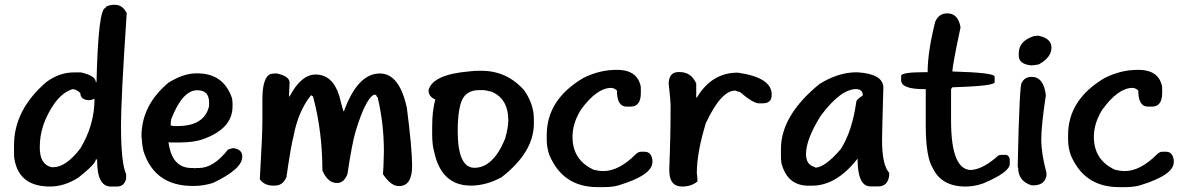

<svg xmlns="http://www.w3.org/2000/svg" viewBox="-20 -766 4848 786"><path d="M440.8 -746.3H451.3Q481.5 -746.3 498.8 -712.2Q475.3 -363.1 475.3 -253.2Q475.3 -98.3 496.4 -52.8V-34.1Q488.2 -2.4 459.5 -2.4H433.1Q377.5 -2.4 377.5 -110.8V-113.2H372.2Q372.2 -95.4 301.2 -39.3Q244.1 -2.4 185.1 -2.4Q72.9 -2.4 45.1 -89.7Q37.4 -114.1 37.4 -134.3V-171.2Q37.4 -316.1 169.3 -429.7Q222.1 -469.5 282.5 -469.5H311.8Q372.2 -455.6 372.2 -429.7H375.1Q382.3 -733.3 412 -733.3Q412 -742.4 440.8 -746.3ZM142.9 -165.9V-160.7Q142.9 -93.5 190.4 -81.5H198.1Q249.9 -81.5 308.9 -158.3Q366.9 -254.2 366.9 -361.2H364.5Q354.9 -355.9 343.4 -355.9Q308.9 -357.8 308.9 -385.1Q292.1 -401 277.2 -401Q236 -389 201 -340Q142.9 -254.2 142.9 -165.9Z M783.2 -465.7H787.5Q895.9 -465.7 930 -363.1Q931.9 -352 931.9 -342V-329.5Q931.9 -240.8 814.9 -197.6Q775.5 -182.7 714.1 -182.7H674.3L670 -185.1V-182.7Q683.9 -78.2 764.5 -78.2H775.1Q777 -78.2 777 -76.3L781.3 -78.2H793.8Q854.2 -78.2 913.2 -153.5Q929.5 -159.7 936.2 -159.7Q971.7 -153.5 971.7 -126.6V-124.2Q971.7 -73.9 852.3 -17.3Q813.4 -4.8 773.1 -4.8H768.8Q612.9 -4.8 567.4 -147.2Q561.2 -174.6 559.2 -208.2Q559.2 -335.3 670 -427.8Q731.4 -465.7 783.2 -465.7ZM678.7 -252.3Q690.2 -249.9 697.4 -249.9H706Q817.3 -249.9 836 -331.9V-346.3Q836 -396.6 787.5 -396.6Q726.6 -396.6 680.6 -277.2Q678.7 -265.7 678.7 -252.3Z M1103.6 -465.2H1114.1Q1165.5 -454.2 1165.5 -426.9Q1165.5 -419.2 1163.1 -373.6V-371.2H1165.5Q1212.9 -460.9 1271.9 -460.9Q1341 -460.9 1368.3 -375.5Q1384.7 -309.4 1387.5 -309.4Q1444.1 -465.2 1534.8 -465.2Q1615.3 -465.2 1645.6 -324.2Q1667.1 -157.3 1667.1 -87.3Q1667.1 -4.3 1613.9 -4.3H1611.5Q1580.3 -4.3 1547.7 -53.2Q1549.6 -64.3 1551.6 -145.3Q1551.6 -260 1526.1 -367.4Q1519.9 -371.7 1519.9 -377.9H1508.9Q1474.8 -355.9 1436.5 -230.7Q1421.6 -182.7 1402.4 -53.2Q1388 -16.8 1359.7 -16.8Q1321.8 -16.8 1299.8 -68.1Q1299.8 -228.3 1261.4 -371.2L1255.2 -375.5H1252.8Q1201.4 -311.3 1182.3 -211.5Q1170.3 -165.9 1152.5 -40.3Q1137.2 -6.2 1105.5 -6.2H1096.9Q1062.8 -6.2 1043.6 -32.1Q1054.2 -212 1054.2 -271V-358.8Q1054.2 -450.8 1088.2 -463.3Z M1950.1 -476.3Q2056.6 -476.3 2127.1 -394.7Q2165.5 -338.1 2165.5 -279.6V-260.4Q2165.5 -142.9 2033.1 -40.3Q1970.3 -6.2 1907.4 -6.2Q1787.5 -6.2 1757.8 -142.9Q1749.2 -172.7 1749.2 -215.3V-247.5Q1749.2 -312.7 1762.1 -358.8Q1734.3 -370.3 1734.3 -397.1Q1751.6 -461.4 1903.1 -473.9Q1917 -476.3 1950.1 -476.3ZM1853.7 -230.7Q1853.7 -79.1 1922.3 -79.1Q1999 -79.1 2048 -198.6Q2060.9 -244.6 2060.9 -273.4Q2060.9 -361.6 1992.8 -390.4Q1968.3 -397.1 1954.4 -397.1H1941.5Q1882.5 -397.1 1866.7 -343.9Q1853.7 -303.1 1853.7 -230.7Z M2505.5 -480.1Q2569.8 -480.1 2592.8 -440.3Q2603.4 -419.7 2603.4 -406.2V-385.1Q2603.4 -329.5 2561.2 -329.5H2545.3Q2505.5 -329.5 2505.5 -395.7Q2493.5 -406.2 2482 -406.2Q2423 -406.2 2357.8 -316.5Q2323.7 -261.4 2323.7 -205.8Q2323.7 -110.8 2410.6 -71Q2434.5 -65.7 2445.1 -65.7H2450.4Q2513.7 -65.7 2582.3 -134.3Q2593.3 -144.8 2603.4 -144.8H2619.2Q2646 -144.8 2650.8 -110.8V-102.6Q2650.8 -49.4 2513.7 -7.7Q2489.2 0 2452.8 0H2426.4Q2283.9 0 2228.8 -131.9Q2218.2 -162.6 2218.2 -195.2V-213.4Q2218.2 -357.3 2365.9 -445.6Q2432.1 -480.1 2505.5 -480.1Z M2756.8 -471H2762.1Q2810.1 -471 2830.2 -424V-366.4H2832.6Q2893.5 -468.6 3000 -468.6Q3139.1 -448.9 3139.1 -379.4V-377Q3139.1 -342.9 3102.2 -342.9H3086.8Q3063.8 -342.9 3008.2 -389.9Q3002.9 -389.9 2989.9 -395.2Q2931.9 -395.2 2869.5 -261.9Q2832.6 -141 2832.6 -57.6Q2835.5 -35.5 2835.5 -23.5Q2811 -2.4 2772.7 -2.4Q2719.9 -2.4 2719.9 -68.1V-70.5Q2725.2 -208.2 2725.2 -314.1V-340.5Q2725.2 -351.1 2717.5 -424V-429.3Q2721.3 -471 2756.8 -471Z M3485.4 -470H3490.6Q3596.2 -463.3 3596.2 -406.7Q3590.9 -222.1 3590.9 -192.8Q3590.9 -90.2 3620.1 -58.5V-48Q3614.9 -2.9 3575.1 -2.9H3543.4Q3490.6 -2.9 3490.6 -116.5Q3404.3 -5.8 3303.6 -5.8H3290.2Q3207.7 -5.8 3182.3 -87.3Q3177 -98.8 3177 -129.5V-155.9Q3177 -294 3335.3 -422.5Q3412.5 -470 3485.4 -470ZM3279.6 -134.8Q3279.6 -90.6 3316.5 -82V-79.6Q3356.8 -79.6 3422.1 -155.9Q3468.6 -228.8 3485.4 -348.7Q3485.4 -358.3 3511.8 -375.1V-377.5Q3511.8 -399.5 3485.4 -401.4Q3421.6 -401.4 3340.5 -293Q3279.6 -196.2 3279.6 -134.8Z M3858 -711.3Q3902.6 -711.3 3912.2 -654.2Q3878.7 -495.4 3878.7 -473.4Q4051.8 -468.6 4051.8 -452.3V-429.3Q4051.8 -413.9 3878.7 -408.6L3873.4 -401V-271.5Q3873.4 -70 3955.9 -70Q4006.2 -74.3 4067.1 -129.5Q4071.9 -131.9 4077.7 -131.9H4100.7Q4113.7 -125.2 4113.7 -111.3V-95.4Q4113.7 -60.9 4005.3 -15.3Q3969.3 -2.4 3932.9 -2.4Q3834.1 -2.4 3798.6 -77.7Q3769.8 -123.7 3769.8 -253.2V-401H3764.5Q3669.1 -401 3669.1 -436.9V-455.2Q3669.1 -470.5 3764.5 -470.5H3777.5Q3777.5 -554 3808.6 -677.2Q3823.5 -711.3 3858 -711.3Z M4232.1 -619.7Q4284.4 -608.6 4284.4 -571.2Q4284.4 -530.5 4232.1 -502.2Q4209.1 -498.3 4201 -498.3Q4150.6 -503.6 4150.6 -538.1V-548.2Q4150.6 -597.6 4211 -617.7Q4222.1 -619.7 4232.1 -619.7ZM4202.9 -451.3Q4253.2 -451.3 4261.4 -375.5Q4242.7 -251.8 4242.7 -195.7Q4242.7 -136.7 4263.8 -59.5V-47Q4257.1 -7.2 4209.1 -7.2H4202.9Q4148.2 -24.9 4148.2 -78.2Q4146.3 -78.2 4146.3 -90.6Q4153.5 -427.8 4163.1 -427.8Q4175.1 -451.3 4202.9 -451.3Z M4639.8 -480.1Q4704.1 -480.1 4727.1 -440.3Q4737.6 -419.7 4737.6 -406.2V-385.1Q4737.6 -329.5 4695.4 -329.5H4679.6Q4639.8 -329.5 4639.8 -395.7Q4627.8 -406.2 4616.3 -406.2Q4557.3 -406.2 4492.1 -316.5Q4458 -261.4 4458 -205.8Q4458 -110.8 4544.8 -71Q4568.8 -65.7 4579.4 -65.7H4584.7Q4648 -65.7 4716.5 -134.3Q4727.6 -144.8 4737.6 -144.8H4753.5Q4780.3 -144.8 4785.1 -110.8V-102.6Q4785.1 -49.4 4648 -7.7Q4623.5 0 4587.1 0H4560.7Q4418.2 0 4363.1 -131.9Q4352.5 -162.6 4352.5 -195.2V-213.4Q4352.5 -357.3 4500.2 -445.6Q4566.4 -480.1 4639.8 -480.1Z"/></svg>

Font: Namteng
Style: Regular
Weight: 400
Designer: Khon Soe Zaw Thu
Foundry: MPUA
Version: Version 1.03 June 17, 2016